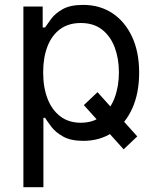

<svg xmlns="http://www.w3.org/2000/svg" viewBox="-20 -573 649 797"><path d="M384.8 -190.4 549.8 -6.8 493.2 46.9 328.1 -136.7ZM77.1 204.1V-545.9H157.2V-459H167Q176.3 -473.1 192.9 -495.4Q209.5 -517.6 240.7 -535.2Q272 -552.7 325.2 -552.7Q394 -552.7 446.3 -518.3Q498.5 -483.9 528.1 -420.7Q557.6 -357.4 557.6 -271.5Q557.6 -185.1 528.3 -121.3Q499 -57.6 446.8 -22.9Q394.5 11.7 326.2 11.7Q273.9 11.7 242.2 -6.1Q210.4 -23.9 193.4 -46.6Q176.3 -69.3 167 -84H160.2V204.1ZM315.4 -63.5Q367.7 -63.5 402.8 -91.6Q438 -119.6 455.8 -167Q473.6 -214.4 473.6 -272.5Q473.6 -330.1 456.1 -376.5Q438.5 -422.9 403.6 -450.2Q368.7 -477.5 315.4 -477.5Q264.2 -477.5 229.5 -451.9Q194.8 -426.3 177 -380.1Q159.2 -334 159.2 -272.5Q159.2 -210.9 177.2 -163.8Q195.3 -116.7 230.2 -90.1Q265.1 -63.5 315.4 -63.5Z"/></svg>

Font: GitLab Sans
Style: Regular
Weight: 400
Designer: Rasmus Andersson
Foundry: Modifications by GitLab B.V., manufactured by rsms
Version: Version 4.000;git-c8fb6b7